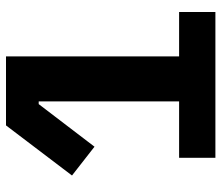

<svg xmlns="http://www.w3.org/2000/svg" viewBox="-69 -669 738 640"><g transform="rotate(-90 300.0 -349.0)"><path d="M94 0V-121H282V-589H273L131 -403L35 -478L202 -698H432V-121H580V0Z"/></g></svg>

Font: Lilex
Style: Regular
Weight: 400
Monospace: yes
Designer: Mike Abbink, Paul van der Laan, Pieter van Rosmalen, Mikhael Khrustik
Foundry: Mikhael Khrustik
Version: Version 2.510